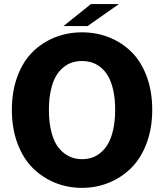

<svg xmlns="http://www.w3.org/2000/svg" viewBox="-20 -908 804 941"><path d="M291 -780.3 425.8 -888.2H563L409.2 -780.3ZM381.8 12.7Q311 12.7 249 -12.7Q187 -38.1 139.9 -85.2Q92.8 -132.3 65.4 -205.8Q38.1 -279.3 38.1 -369.6Q38.1 -460 65.2 -533.2Q92.3 -606.4 139.4 -653.1Q186.5 -699.7 248.5 -724.6Q310.5 -749.5 381.8 -749.5Q453.1 -749.5 515.4 -724.6Q577.6 -699.7 624.8 -653.1Q671.9 -606.4 699 -533.4Q726.1 -460.4 726.1 -369.6Q726.1 -279.3 698.5 -205.8Q670.9 -132.3 623.5 -85.2Q576.2 -38.1 514.2 -12.7Q452.1 12.7 381.8 12.7ZM381.8 -127.9Q407.7 -127.9 430.9 -135.5Q454.1 -143.1 475.1 -161.1Q496.1 -179.2 511.2 -206.5Q526.4 -233.9 535.4 -275.6Q544.4 -317.4 544.4 -369.6Q544.4 -422.4 535.4 -463.9Q526.4 -505.4 511.2 -532.2Q496.1 -559.1 474.9 -576.7Q453.6 -594.2 430.7 -601.6Q407.7 -608.9 381.8 -608.9Q356 -608.9 333 -601.6Q310.1 -594.2 289.1 -576.7Q268.1 -559.1 252.9 -532.2Q237.8 -505.4 228.8 -463.9Q219.7 -422.4 219.7 -369.6Q219.7 -304.2 233.2 -255.9Q246.6 -207.5 270 -180.4Q293.5 -153.3 321.3 -140.6Q349.1 -127.9 381.8 -127.9Z"/></svg>

Font: Epilogue ExtraBold
Style: Regular
Weight: 800
Designer: Tyler Finck
Foundry: Etcetera Type Co
Version: Version 2.112